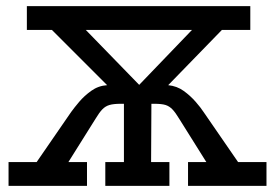

<svg xmlns="http://www.w3.org/2000/svg" viewBox="-20 -609 902 629"><path d="M8 0V-78H100L213 -242Q223 -256 239.5 -275.5Q256 -295 279 -311.5Q302 -328 331 -330L150 -511H68V-589H800V-511H707L531 -330Q560 -327 582 -311Q604 -295 621 -275.5Q638 -256 647 -242L760 -78H853V0H596V-78H656L567 -220Q555 -240 545 -250.5Q535 -261 522.5 -265Q510 -269 486 -269H476L475 -78H535V0H325V-78H386V-269H375Q352 -269 338.5 -265Q325 -261 315 -250.5Q305 -240 293 -220L204 -78H265V0ZM436 -331 609 -511H261Z"/></svg>

Font: Podkova Medium
Style: Regular
Weight: 500
Designer: Ilya Yudin
Foundry: Cyreal (www.cyreal.org)
Version: Version 2.103